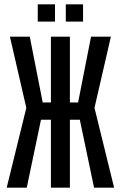

<svg xmlns="http://www.w3.org/2000/svg" viewBox="-20 -870 560 890"><path d="M304 0H216V-315H170L104 0H11L102 -370L26 -700H118L178 -395H216V-700H304V-395H342L402 -700H494L418 -370L509 0H416L350 -315H304ZM155 -770V-850H235V-770ZM285 -770V-850H365V-770Z"/></svg>

Font: Tektur Condensed
Style: Regular
Weight: 400
Width: 3
Designer: Adam Jagosz
Foundry: Adam Jagosz
Version: Version 1.005;gftools[0.9.30]